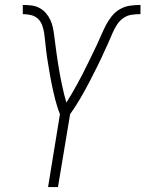

<svg xmlns="http://www.w3.org/2000/svg" viewBox="-20 -755 587 775"><path d="M174 0 222 -294Q216 -309 211 -325Q206 -341 202 -356.5Q198 -372 194.5 -388.5Q191 -405 187.5 -421Q184 -437 181.5 -453.5Q179 -470 176 -486.5Q173 -503 170.5 -520Q168 -537 166 -553.5Q164 -570 162.5 -586.5Q161 -603 158.5 -620Q156 -637 150.5 -652.5Q145 -668 133.5 -679Q122 -690 105.5 -694Q89 -698 72 -698V-735Q89 -735 106.5 -733Q124 -731 139 -723Q154 -715 165 -702.5Q176 -690 183 -675Q190 -660 193.5 -643.5Q197 -627 199 -609.5Q201 -592 203.5 -575Q206 -558 208 -541Q210 -524 213 -507Q216 -490 218.5 -473.5Q221 -457 224.5 -440Q228 -423 231.5 -406.5Q235 -390 239 -373.5Q243 -357 248 -341Q260 -360 271 -379Q282 -398 292.5 -417Q303 -436 313 -455.5Q323 -475 332.5 -494.5Q342 -514 351.5 -533.5Q361 -553 370.5 -573Q380 -593 388.5 -613Q397 -633 407 -652.5Q417 -672 431 -689.5Q445 -707 464 -718Q483 -729 504.5 -732Q526 -735 547 -735V-698Q529 -698 511.5 -695.5Q494 -693 478.5 -682.5Q463 -672 453 -656.5Q443 -641 435.5 -624.5Q428 -608 421 -591Q414 -574 406 -558Q391 -524 374.5 -490.5Q358 -457 340.5 -423.5Q323 -390 304 -357.5Q285 -325 263 -294L214 0Z"/></svg>

Font: Iosevka Curly XLtObl
Style: Regular
Weight: 200
Italic angle: -9°
Monospace: yes
Designer: Belleve Invis
Foundry: Belleve Invis
Version: Version 11.1.0; ttfautohint (v1.8.3)